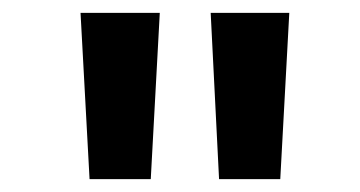

<svg xmlns="http://www.w3.org/2000/svg" viewBox="-20 -749 558 298"><path d="M105 -729H228L214 -471H119ZM307 -729H429L415 -471H320Z"/></svg>

Font: Noto Sans Oriya SemiBold
Style: Regular
Weight: 600
Version: Version 2.003